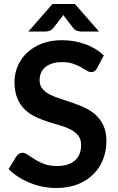

<svg xmlns="http://www.w3.org/2000/svg" viewBox="-20 -932 588 960"><path d="M465.5 -591.5Q459.5 -581 452.8 -576.2Q446 -571.5 436 -571.5Q425.5 -571.5 413.2 -579.2Q401 -587 384 -596.5Q367 -606 344.2 -613.8Q321.5 -621.5 290.5 -621.5Q262.5 -621.5 241.5 -614.8Q220.5 -608 206.2 -596Q192 -584 185 -567.2Q178 -550.5 178 -530.5Q178 -505 192.2 -488Q206.5 -471 230 -459Q253.5 -447 283.5 -437.5Q313.5 -428 345 -417.2Q376.5 -406.5 406.5 -392.2Q436.5 -378 460 -356.2Q483.5 -334.5 497.8 -303Q512 -271.5 512 -226.5Q512 -177.5 495.2 -134.8Q478.5 -92 446.2 -60.2Q414 -28.5 367.5 -10.2Q321 8 261 8Q226.5 8 193 1.2Q159.5 -5.5 128.8 -18Q98 -30.5 71 -48Q44 -65.5 23 -87L62.5 -151.5Q67.5 -158.5 75.5 -163.2Q83.5 -168 92.5 -168Q105 -168 119.5 -157.8Q134 -147.5 154 -135Q174 -122.5 200.8 -112.2Q227.5 -102 265 -102Q322.5 -102 354 -129.2Q385.5 -156.5 385.5 -207.5Q385.5 -236 371.2 -254Q357 -272 333.5 -284.2Q310 -296.5 280 -305Q250 -313.5 219 -323.5Q188 -333.5 158 -347.5Q128 -361.5 104.5 -384Q81 -406.5 66.8 -440.2Q52.5 -474 52.5 -523.5Q52.5 -563 68.2 -600.5Q84 -638 114 -667Q144 -696 188 -713.5Q232 -731 289 -731Q353 -731 407 -711Q461 -691 499 -655ZM475 -774.5H385.5Q378 -774.5 367.2 -777.2Q356.5 -780 345 -793.5L304 -846.5Q299 -853.5 296.5 -857.5Q294 -853.5 289 -846.5L248 -793.5Q236.5 -780 225.8 -777.2Q215 -774.5 207.5 -774.5H122L242.5 -912H354.5Z"/></svg>

Font: Lato 2
Style: Bold
Weight: 700
Designer: Lukasz Dziedzic with Adam Twardoch and Botio Nikoltchev
Foundry: tyPoland Lukasz Dziedzic
Version: Version 2.015; 2015-08-06; http://www.latofonts.com/